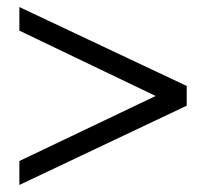

<svg xmlns="http://www.w3.org/2000/svg" viewBox="-20 -607 578 545"><path d="M510 -363V-307L35 -82V-150L471 -358V-311L35 -520V-587Z"/></svg>

Font: Ruwudu Medium
Style: Regular
Weight: 500
Designer: Becca Hirsbrunner Spalinger
Foundry: SIL International
Version: Version 3.000